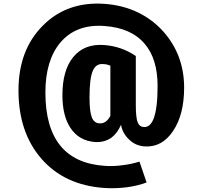

<svg xmlns="http://www.w3.org/2000/svg" viewBox="-20 -787 1107 1049"><path d="M722 -481V-214Q722 -145 732 -119Q741 -95 765 -93Q800 -90 819 -138Q841 -194 841 -317Q841 -465 771 -547Q697 -635 550 -645Q397 -656 311 -556Q228 -458 228 -282Q228 97 551 119Q599 123 654 115Q701 109 742 96L781 210Q733 228 674 236Q610 244 550 240Q333 225 207 81Q81 -63 81 -293Q81 -514 214 -647Q346 -780 550 -766Q652 -759 736 -718Q815 -679 873 -614Q986 -486 986 -308Q986 -161 926 -72Q866 19 770 13Q717 9 682 -28Q650 -59 641 -105Q621 -59 589 -35Q551 -8 499 -11Q411 -18 365 -88Q321 -154 321 -267Q321 -403 380 -475Q440 -549 549 -541Q644 -534 722 -481ZM583 -154V-428Q566 -436 543 -437Q505 -440 488 -402Q469 -361 469 -256Q469 -177 482 -145Q494 -115 523 -113Q560 -110 583 -154Z"/></svg>

Font: Xiangcui Wave Sans Xiangcui Wave Sans
Style: Regular
Weight: 800
Width: 3
Version: Version 0.920;March 28, 2024;FontCreator 14.0.0.2814 64-bit